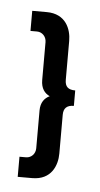

<svg xmlns="http://www.w3.org/2000/svg" viewBox="-37 -299 212 409"><g transform="rotate(5 69.0 -94.5)"><path d="M122 -111C107 -111 100 -117 100 -132V-215C100 -240 88 -272 47 -272H16V-229H30C41 -229 50 -220 50 -208V-127C50 -109 58 -99 69 -94C58 -89 50 -79 50 -62V19C50 31 41 40 30 40H16V83H47C88 83 100 51 100 26V-57C100 -71 107 -78 122 -78Z"/></g></svg>

Font: Hussar Tani
Style: Dwa
Weight: 700
Foundry: Cannot Into Space Fonts
Version: Version 0.92